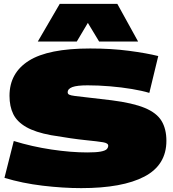

<svg xmlns="http://www.w3.org/2000/svg" viewBox="-20 -960 890 990"><path d="M796 -671 750 -481Q714 -492 660.5 -501Q607 -510 547 -515Q487 -520 432 -520Q377 -520 353 -511Q329 -502 329 -484Q329 -476 336.5 -472Q344 -468 367 -465Q390 -462 435.5 -457Q481 -452 555 -443Q665 -429 726.5 -403.5Q788 -378 813 -336.5Q838 -295 838 -234Q838 -109 724.5 -49.5Q611 10 399 10Q305 10 200 -2.5Q95 -15 3 -43L51 -233Q145 -204 245.5 -189Q346 -174 430 -174Q476 -174 499.5 -178.5Q523 -183 530.5 -191Q538 -199 538 -209Q538 -222 511.5 -226.5Q485 -231 420.5 -237.5Q356 -244 243 -263Q162 -278 115 -305Q68 -332 48.5 -371.5Q29 -411 29 -466Q29 -584 129 -647Q229 -710 445 -710Q554 -710 645 -698Q736 -686 796 -671ZM175 -746 288 -940H585L692 -746H491L433 -842L376 -746Z"/></svg>

Font: Georama Extended Black
Style: Regular
Weight: 900
Width: 7
Designer: Jean-Baptiste Levee
Foundry: Production Type
Version: Version 1.000